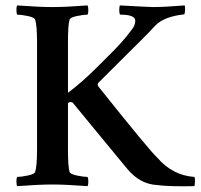

<svg xmlns="http://www.w3.org/2000/svg" viewBox="-20 -666 722 691"><path d="M168.9 -640.6Q216.8 -640.6 294.9 -646.5Q297.9 -641.6 297.9 -629.4Q297.9 -617.2 294.9 -613.3Q281.2 -613.3 257.3 -608.4Q233.4 -603.5 230.5 -595.7Q224.6 -578.1 224.6 -513.7V-332Q275.4 -370.1 330.1 -424.8Q341.8 -436.5 359.4 -454.1Q377 -471.7 383.3 -478Q389.6 -484.4 400.9 -496.1Q412.1 -507.8 418.9 -515.6Q425.8 -523.4 435.1 -534.7Q444.3 -545.9 455.1 -560.5Q466.8 -575.2 466.8 -591.8Q466.8 -613.3 412.1 -613.3Q409.2 -618.2 409.2 -628.9Q409.2 -639.6 411.1 -646.5Q519.5 -640.6 531.2 -640.6Q570.3 -640.6 644.5 -646.5Q646.5 -642.6 646 -629.4Q645.5 -616.2 642.6 -614.3Q570.3 -606.4 539.1 -574.2Q520.5 -553.7 488.3 -521.5Q456.1 -489.3 410.6 -444.3Q365.2 -399.4 335 -369.1Q328.1 -362.3 335 -353.5Q516.6 -126 545.9 -98.6Q601.6 -34.2 679.7 -29.3Q682.6 -23.4 681.6 -11.2Q680.7 1 679.7 3.9Q588.9 5.9 545.9 0Q484.4 -2.9 438.5 -57.6Q428.7 -69.3 397 -107.9Q365.2 -146.5 319.3 -202.1Q273.4 -257.8 242.2 -295.9Q240.2 -298.8 233.4 -298.8Q228.5 -298.8 224.6 -294.9V-128.9Q224.6 -64.5 230.5 -46.9Q233.4 -39.1 257.3 -34.2Q281.2 -29.3 294.9 -29.3Q297.9 -25.4 297.9 -12.7Q297.9 0 294.9 3.9Q216.8 -2 168 -2Q120.1 -2 42 3.9Q39.1 -1 39.1 -13.2Q39.1 -25.4 42 -29.3Q55.7 -29.3 79.6 -34.2Q103.5 -39.1 106.4 -46.9Q113.3 -67.4 113.3 -128.9V-513.7Q113.3 -575.2 106.4 -595.7Q103.5 -603.5 79.6 -608.4Q55.7 -613.3 42 -613.3Q39.1 -617.2 39.1 -629.9Q39.1 -642.6 42 -646.5Q120.1 -640.6 168.9 -640.6Z"/></svg>

Font: Crimson
Style: Semibold
Weight: 600
Version: Version 0.8